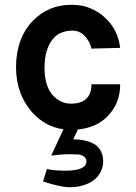

<svg xmlns="http://www.w3.org/2000/svg" viewBox="-20 -522 570 802"><path d="M342 -111Q362 -131 362 -170H482Q482 -89 428 -35Q383 11 305 19L286 60Q311 60 333.5 65Q356 70 366 76L376 81Q404 100 409.5 135.5Q415 171 398 200Q381 230 347 245Q313 260 276 260Q235 261 160 236L176 184Q194 188 213 189.5Q232 191 242 191H251Q332 191 340 160Q345 143 331.5 132.5Q318 122 299 123Q251 120 194 128L245 18Q170 8 116 -51Q47 -128 47 -241Q47 -360 116 -434Q182 -502 278 -502Q326 -502 361 -486Q400 -468 422 -445Q473 -396 482 -322L362 -319Q355 -350 333 -373Q312 -394 283 -394Q256 -394 235 -385Q215 -377 200 -358Q166 -315 166 -240Q166 -165 198 -127Q231 -89 276 -89Q321 -89 342 -111Z"/></svg>

Font: Karla Neue
Style: Bold
Weight: 700
Designer: Jonathan Pinhorn
Foundry: PYRS Fontlab Ltd. / Made with FontLab
Version: Version 1.000;PS 001.001;hotconv 1.0.56